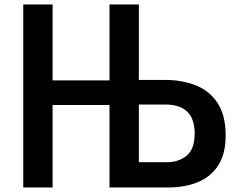

<svg xmlns="http://www.w3.org/2000/svg" viewBox="-20 -805 1040 850"><path d="M83 24.9V-785.2H212.9V-449.2H464.8V-785.2H594.7V-451.2H710.4Q788.1 -451.2 848.9 -426.3Q909.7 -401.4 944.3 -347.2Q979 -293 979 -205.6Q979 -123.5 946 -72.8Q913.1 -22 855.7 1.5Q798.3 24.9 724.6 24.9H464.8V-340.3H212.9V24.9ZM594.7 -86.9H718.8Q771 -86.9 806.4 -116Q841.8 -145 841.8 -214.4Q841.8 -342.3 711.4 -342.3H594.7Z"/></svg>

Font: FORM UDPGothic
Style: Bold
Weight: 700
Foundry: Pronama LLC
Version: Version 1.051